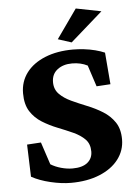

<svg xmlns="http://www.w3.org/2000/svg" viewBox="-54 -808 610 858"><g transform="rotate(-5 250.5 -379.0)"><path d="M229.5 8.8Q187.5 8.8 138.2 -2.9Q88.9 -14.6 53.7 -34.2L48.8 -178.7L111.3 -182.6L144.5 -82Q165 -69.3 191.4 -62Q217.8 -54.7 242.2 -54.7Q286.1 -54.7 309.1 -73.2Q332 -91.8 332 -123Q332 -157.2 312 -177.7Q292 -198.2 259.8 -212.9Q227.5 -227.5 191.4 -241.7Q155.3 -255.9 123 -275.9Q90.8 -295.9 70.8 -327.1Q50.8 -358.4 50.8 -408.2Q50.8 -460.9 80.6 -500.5Q110.4 -540 164.6 -562Q218.8 -584 290 -584Q312.5 -584 338.9 -581.1Q365.2 -578.1 389.6 -571.8Q414.1 -565.4 431.6 -557.6L443.4 -415L380.9 -411.1L349.6 -506.8Q319.3 -522.5 280.3 -522.5Q240.2 -522.5 214.4 -502.4Q188.5 -482.4 188.5 -446.3Q188.5 -414.1 209 -393.1Q229.5 -372.1 262.2 -356.9Q294.9 -341.8 331.5 -327.1Q368.2 -312.5 400.4 -292.5Q432.6 -272.5 453.1 -242.2Q473.6 -211.9 473.6 -165Q473.6 -115.2 443.4 -75.7Q413.1 -36.1 357.9 -13.7Q302.7 8.8 229.5 8.8ZM287.1 -616.2 226.6 -635.7 318.4 -765.6 431.6 -743.2Z"/></g></svg>

Font: Crimson Pro ExtraLight
Style: Bold
Weight: 700
Version: Version 1.002